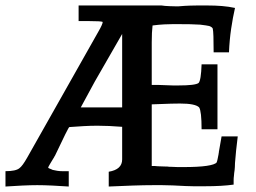

<svg xmlns="http://www.w3.org/2000/svg" viewBox="-23 -676 934 701"><path d="M337 -562Q344 -574 348 -583Q352 -592 352 -596Q346 -599 303 -599H264V-656H567Q571 -655 579 -654.5Q587 -654 596.5 -653.5Q606 -653 615 -653Q624 -653 630 -653Q653 -655 671 -655.5Q689 -656 697 -656H734Q763 -656 787.5 -654Q812 -652 835 -647Q827 -612 821 -571.5Q815 -531 813 -485H757Q757 -558 754 -570V-571Q752 -577 741 -581Q733 -583 708 -586Q697 -587 672 -587.5Q647 -588 612 -588Q597 -588 577 -587Q557 -586 534 -583Q531 -559 531 -521V-366Q540 -366 553 -366Q566 -366 580 -365Q597 -364 608.5 -364Q620 -364 628 -364Q690 -364 702 -373Q711 -382 713 -441H771V-204H713Q713 -270 704 -284Q690 -298 634 -298Q623 -298 601 -297.5Q579 -297 531 -295V-70Q536 -70 541 -70Q546 -70 553 -69Q558 -69 566.5 -68.5Q575 -68 582 -68Q585 -68 587 -68L596 -67Q599 -67 601 -67Q615 -66 626 -66Q637 -66 647 -66Q701 -66 731.5 -70.5Q762 -75 768 -83Q770 -88 771.5 -95.5Q773 -103 775 -113V-112Q775 -113 775 -114L776 -119Q776 -120 776 -121L786 -178H845Q842 -154 839 -126Q836 -98 835 -81Q835 -77 834.5 -66.5Q834 -56 832 -44Q832 -41 831.5 -38Q831 -35 831 -33Q830 -26 830 -17.5Q830 -9 830 -2Q788 4 725 4H683Q663 4 609 1H610Q587 0 569 0Q551 0 537 0Q505 0 460.5 1.5Q416 3 374 5V-49Q423 -57 423 -94V-213Q398 -215 375.5 -216Q353 -217 333 -217Q308 -217 282 -215.5Q256 -214 229 -212H230Q227 -212 177 -106V-107Q175 -102 170.5 -95.5Q166 -89 160 -78Q153 -67 153 -63Q154 -62 157 -61Q159 -60 162 -59Q165 -58 169 -56H168Q177 -54 185.5 -52.5Q194 -51 204 -51H228V5Q200 3 168 1.5Q136 0 113 0Q90 0 57.5 1.5Q25 3 -3 5V-51Q35 -51 48 -62Q59 -70 76 -100ZM423 -552 323 -378 272 -284H423Z"/></svg>

Font: New Athena Unicode
Style: Bold
Weight: 700
Designer: J. Rusten 1997; rev. by R. Hancock 2001, 2002, rev. by D. Mastronarde 2002-2021
Foundry: Society for Classical Studies (formerly American Philological Association)
Version: Version 5.008